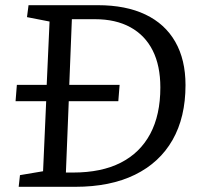

<svg xmlns="http://www.w3.org/2000/svg" viewBox="-20 -720 776 740"><path d="M357 -700Q465 -700 540.5 -664Q616 -628 655.5 -559Q695 -490 695 -392Q695 -268 645 -180.5Q595 -93 500 -46.5Q405 0 270 0H52L57 -45L146 -60L158 -330H40L45 -393H160L171 -637L84 -654L90 -700ZM262 -55Q371 -55 445.5 -93Q520 -131 559 -204Q598 -277 598 -383Q598 -467 568.5 -525.5Q539 -584 482.5 -615Q426 -646 346 -646H257L247 -393H441L436 -330H245L234 -55Z"/></svg>

Font: Literata
Style: Italic
Weight: 400
Italic angle: -2°
Designer: Latin by Veronika Burian and Jose Scaglione. Greek by Irene Vlachou. Cyrillic by Vera Evstafieva
Foundry: TypeTogether
Version: Version 3.103;gftools[0.9.29]